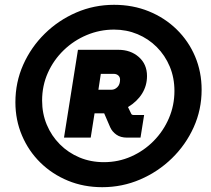

<svg xmlns="http://www.w3.org/2000/svg" viewBox="-20 -739 877 798"><path d="M405 39Q328 39 262.5 12Q197 -15 148 -63Q99 -111 71.5 -175.5Q44 -240 44 -314Q44 -397 76.5 -470Q109 -543 166 -599Q223 -655 297 -687Q371 -719 454 -719Q532 -719 598.5 -692Q665 -665 714.5 -616.5Q764 -568 791 -504Q818 -440 818 -366Q818 -283 785 -210Q752 -137 694.5 -81Q637 -25 562.5 7Q488 39 405 39ZM246 -167 304 -532H472Q523 -532 557 -502Q591 -472 591 -423Q591 -383 570.5 -350Q550 -317 512 -294L525 -267Q527 -261 536 -261H579L564 -167H508Q481 -167 463.5 -179.5Q446 -192 438 -210L413 -268H373L357 -167ZM412 -65Q472 -65 525 -88.5Q578 -112 618.5 -153Q659 -194 682 -247.5Q705 -301 705 -361Q705 -416 685.5 -462.5Q666 -509 631.5 -543.5Q597 -578 551.5 -597Q506 -616 454 -616Q395 -616 341 -593.5Q287 -571 245 -530.5Q203 -490 179 -436.5Q155 -383 155 -321Q155 -267 174.5 -220.5Q194 -174 229 -139Q264 -104 310.5 -84.5Q357 -65 412 -65ZM389 -366H443Q457 -366 468 -377Q479 -388 479 -408Q479 -419 471.5 -425.5Q464 -432 453 -432H399Z"/></svg>

Font: MuseoModerno Black
Style: Italic
Weight: 900
Italic angle: -9°
Designer: Pablo Cosgaya, Héctor Gatti, Marcela Romero, and the Authors of The MuseoModerno Project.
Foundry: Omnibus-Type Team
Version: Version 1.003